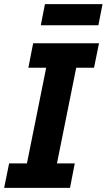

<svg xmlns="http://www.w3.org/2000/svg" viewBox="-24 -907 515 927"><path d="M314 0H-4L20 -118H106L199 -580H113L136 -698H454L430 -580H344L251 -118H337ZM173 -785 193 -887H471L451 -785Z"/></svg>

Font: IBM Plex Sans Var
Style: Italic
Weight: 400
Italic angle: -11.31°
Designer: Mike Abbink, Paul van der Laan, Pieter van Rosmalen
Foundry: Bold Monday
Version: Version 1.001